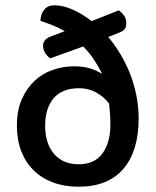

<svg xmlns="http://www.w3.org/2000/svg" viewBox="-20 -693 590 727"><path d="M390 -553Q414 -524 435 -489.5Q456 -455 471.5 -416Q487 -377 496 -333.5Q505 -290 505 -245Q505 -121 447 -53.5Q389 14 277 14Q224 14 181 -2Q138 -18 107.5 -48Q77 -78 60.5 -120.5Q44 -163 44 -217Q44 -275 62.5 -317Q81 -359 111 -387Q141 -415 180 -428.5Q219 -442 261 -442Q293 -442 319 -434.5Q345 -427 367 -413Q352 -443 335 -468.5Q318 -494 295 -517L170 -472Q159 -480 151 -492.5Q143 -505 143 -520Q143 -543 170 -554L225 -575Q203 -588 180 -597Q157 -606 133 -614Q134 -640 147.5 -656.5Q161 -673 186 -673Q218 -673 254.5 -657Q291 -641 327 -613L430 -654Q441 -646 449.5 -634.5Q458 -623 458 -606Q458 -589 451 -581.5Q444 -574 430 -569ZM398 -222Q398 -244 396.5 -263.5Q395 -283 393 -301Q372 -328 343 -343.5Q314 -359 280 -359Q215 -359 183 -321Q151 -283 151 -217Q151 -150 184.5 -110.5Q218 -71 278 -71Q338 -71 368 -112Q398 -153 398 -222Z"/></svg>

Font: Baloo Chettan 2 Medium
Style: Regular
Weight: 500
Designer: Maithili Shingre, Unnati Kotecha and Ek Type
Foundry: Ek Type
Version: Version 1.640;hotconv 1.0.111;makeotfexe 2.5.65597; ttfautoh